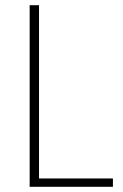

<svg xmlns="http://www.w3.org/2000/svg" viewBox="-20 -718 474 738"><path d="M94 0V-698H130V-32H414V0Z"/></svg>

Font: IBM Plex Sans Condensed ExtraLight
Style: Regular
Weight: 200
Width: 3
Designer: Mike Abbink, Paul van der Laan, Pieter van Rosmalen
Foundry: Bold Monday
Version: Version 1.3